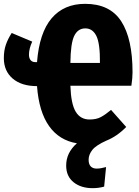

<svg xmlns="http://www.w3.org/2000/svg" viewBox="-29 -733 723 1001"><path d="M656 -286H338Q341 -192 365.5 -151Q390 -110 438 -110Q473 -110 496.5 -122.5Q520 -135 550 -160L629 -71Q581 -22 526 0Q472 24 452.5 48.5Q433 73 433 100Q433 123 444 134.5Q455 146 475 146Q495 146 524 138L514 240Q485 248 454 248Q393 248 354.5 217Q316 186 316 130Q316 63 372 14Q280 -1 227 -75.5Q174 -150 164 -284Q83 -284 37 -323.5Q-9 -363 -9 -430Q-9 -469 1.5 -499.5Q12 -530 32 -561L139 -516Q122 -479 122 -448Q122 -430 130.5 -419.5Q139 -409 156 -409H164Q176 -562 240 -637.5Q304 -713 415 -713Q544 -713 603 -622Q662 -531 662 -356Q662 -328 656 -286ZM416 -585Q377 -585 358 -546Q339 -507 338 -405H492Q493 -506 473.5 -545.5Q454 -585 416 -585Z"/></svg>

Font: Fira Sans Extra Condensed ExtraBold
Style: Regular
Weight: 800
Width: 1
Designer: Carrois Corporate & Edenspiekermann AG
Foundry: Carrois Corporate GbR & Edenspiekermann AG
Version: Version 4.203